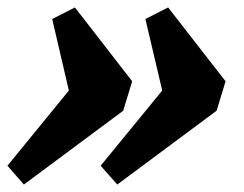

<svg xmlns="http://www.w3.org/2000/svg" viewBox="-38 -490 654 515"><path d="M153.5 -218 102 -439 163 -470 316.5 -272 292.5 -193 26 5 -18 -45.5 171.5 -277.5ZM404 -218 352 -439 413 -470 567 -272 543 -193 276.5 5 232 -45.5 422 -277.5Z"/></svg>

Font: Newsreader ExtraBold
Style: Italic
Weight: 800
Italic angle: -17°
Designer: Hugues Gentile
Foundry: Production Type
Version: Version 1.003